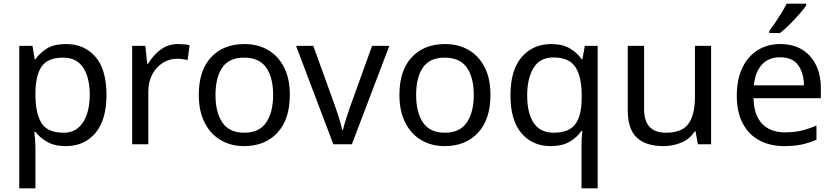

<svg xmlns="http://www.w3.org/2000/svg" viewBox="-20 -786 4543 1046"><path d="M340 -546Q439 -546 499.5 -477Q560 -408 560 -269Q560 -132 499.5 -61Q439 10 339 10Q277 10 236.5 -13.5Q196 -37 173 -68H167Q169 -51 171 -25Q173 1 173 20V240H85V-536H157L169 -463H173Q197 -498 236 -522Q275 -546 340 -546ZM324 -472Q242 -472 208.5 -426Q175 -380 173 -286V-269Q173 -170 205.5 -116.5Q238 -63 326 -63Q375 -63 406.5 -90Q438 -117 453.5 -163.5Q469 -210 469 -270Q469 -362 433.5 -417Q398 -472 324 -472Z M950 -546Q965 -546 982.5 -544.5Q1000 -543 1013 -540L1002 -459Q989 -462 973.5 -464Q958 -466 944 -466Q903 -466 867 -443.5Q831 -421 809.5 -380.5Q788 -340 788 -286V0H700V-536H772L782 -438H786Q812 -482 853 -514Q894 -546 950 -546Z M1559 -269Q1559 -136 1491.5 -63Q1424 10 1309 10Q1238 10 1182.5 -22.5Q1127 -55 1095 -117.5Q1063 -180 1063 -269Q1063 -402 1130 -474Q1197 -546 1312 -546Q1385 -546 1440.5 -513.5Q1496 -481 1527.5 -419.5Q1559 -358 1559 -269ZM1154 -269Q1154 -174 1191.5 -118.5Q1229 -63 1311 -63Q1392 -63 1430 -118.5Q1468 -174 1468 -269Q1468 -364 1430 -418Q1392 -472 1310 -472Q1228 -472 1191 -418Q1154 -364 1154 -269Z M1796 0 1593 -536H1687L1801 -220Q1809 -198 1818 -171Q1827 -144 1834 -119.5Q1841 -95 1844 -78H1848Q1852 -95 1859.5 -120Q1867 -145 1876.5 -172Q1886 -199 1893 -220L2007 -536H2101L1897 0Z M2652 -269Q2652 -136 2584.5 -63Q2517 10 2402 10Q2331 10 2275.5 -22.5Q2220 -55 2188 -117.5Q2156 -180 2156 -269Q2156 -402 2223 -474Q2290 -546 2405 -546Q2478 -546 2533.5 -513.5Q2589 -481 2620.5 -419.5Q2652 -358 2652 -269ZM2247 -269Q2247 -174 2284.5 -118.5Q2322 -63 2404 -63Q2485 -63 2523 -118.5Q2561 -174 2561 -269Q2561 -364 2523 -418Q2485 -472 2403 -472Q2321 -472 2284 -418Q2247 -364 2247 -269Z M3148 11Q3148 -7 3149 -31Q3150 -55 3153 -72H3147Q3124 -38 3083.5 -14Q3043 10 2979 10Q2882 10 2821.5 -59.5Q2761 -129 2761 -267Q2761 -405 2822.5 -475.5Q2884 -546 2982 -546Q3045 -546 3085 -522Q3125 -498 3149 -463H3153L3166 -536H3236V240H3148ZM2996 -63Q3079 -63 3113.5 -108.5Q3148 -154 3149 -248V-266Q3149 -368 3115 -420.5Q3081 -473 2994 -473Q2922 -473 2887 -416.5Q2852 -360 2852 -265Q2852 -170 2887.5 -116.5Q2923 -63 2996 -63Z M3854 -536V0H3782L3769 -71H3765Q3739 -29 3693 -9.5Q3647 10 3595 10Q3498 10 3449 -36.5Q3400 -83 3400 -185V-536H3489V-191Q3489 -63 3608 -63Q3697 -63 3731.5 -113Q3766 -163 3766 -257V-536Z M4231 -546Q4300 -546 4349.5 -516Q4399 -486 4425.5 -431.5Q4452 -377 4452 -304V-251H4085Q4087 -160 4131.5 -112.5Q4176 -65 4256 -65Q4307 -65 4346.5 -74.5Q4386 -84 4428 -102V-25Q4387 -7 4347 1.5Q4307 10 4252 10Q4176 10 4117.5 -21Q4059 -52 4026.5 -113.5Q3994 -175 3994 -264Q3994 -352 4023.5 -415Q4053 -478 4106.5 -512Q4160 -546 4231 -546ZM4230 -474Q4167 -474 4130.5 -433.5Q4094 -393 4087 -321H4360Q4359 -389 4328 -431.5Q4297 -474 4230 -474ZM4372 -756Q4360 -738 4335 -709.5Q4310 -681 4281.5 -652.5Q4253 -624 4229 -606H4171V-618Q4186 -637 4203.5 -663Q4221 -689 4238 -716.5Q4255 -744 4266 -766H4372Z"/></svg>

Font: Noto Znamenny Musical Notation
Style: Regular
Weight: 400
Version: Version 1.003; ttfautohint (v1.8.4.7-5d5b)